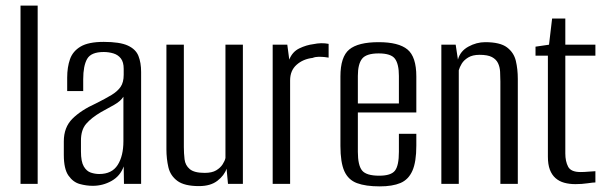

<svg xmlns="http://www.w3.org/2000/svg" viewBox="-20 -654 2149 683"><path d="M53 0V-634H114V0Z M310 7Q287 7 263.5 0.5Q240 -6 223.5 -29.5Q207 -53 207 -103V-151Q207 -201 237.5 -231.5Q268 -262 321 -286Q355 -303 376.5 -316Q398 -329 409 -345Q420 -361 420 -388V-409Q420 -433 410 -446Q400 -459 383.5 -464Q367 -469 349 -469Q304 -469 290 -444.5Q276 -420 276 -372V-330H219V-378Q219 -415 229 -443.5Q239 -472 267 -488.5Q295 -505 349 -505Q406 -505 434.5 -492Q463 -479 472.5 -455Q482 -431 482 -398V0H421L420 -62Q408 -28 377 -10.5Q346 7 310 7ZM333 -35Q378 -35 398.5 -67Q419 -99 419 -152V-310Q409 -294 386 -281Q363 -268 339 -255Q305 -235 286.5 -213.5Q268 -192 268 -154V-115Q268 -79 278 -62Q288 -45 303 -40Q318 -35 333 -35Z M688 8Q636 8 611 -10.5Q586 -29 579 -59Q572 -89 572 -123V-495H634V-131Q634 -109 636.5 -87.5Q639 -66 655 -52.5Q671 -39 708 -39Q734 -39 749 -48Q764 -57 772 -69.5Q780 -82 782 -92V-495H844V0H791L786 -54Q778 -30 753.5 -11Q729 8 688 8Z M950 0V-495H1002L1009 -442Q1020 -470 1045 -482Q1070 -494 1095 -497Q1123 -503 1149 -498V-449Q1145 -450 1135 -451Q1125 -452 1113.5 -452Q1102 -452 1092 -448Q1058 -444 1035 -423.5Q1012 -403 1012 -368V0Z M1331 9Q1281 9 1250 -2.5Q1219 -14 1205 -45Q1191 -76 1191 -135V-382Q1191 -452 1222.5 -478Q1254 -504 1327 -504Q1398 -504 1429.5 -478Q1461 -452 1461 -382V-254H1253V-114Q1253 -66 1268 -47.5Q1283 -29 1329 -29Q1371 -29 1385 -47Q1399 -65 1399 -114V-178H1461V-136Q1461 -78 1447 -46.5Q1433 -15 1404.5 -3Q1376 9 1331 9ZM1253 -286H1399V-384Q1399 -426 1385 -445Q1371 -464 1327 -464Q1283 -464 1268 -445Q1253 -426 1253 -384Z M1550 0V-495H1601L1609 -442Q1617 -472 1646 -488Q1675 -504 1706 -504Q1759 -504 1783.5 -485.5Q1808 -467 1815 -437.5Q1822 -408 1822 -373V0H1760V-364Q1760 -382 1759 -399Q1758 -416 1751.5 -429.5Q1745 -443 1730 -451Q1715 -459 1686 -459Q1661 -459 1645.5 -449.5Q1630 -440 1622.5 -427.5Q1615 -415 1612 -404V0Z M2027 1Q2005 1 1987 -4Q1969 -9 1956 -20.5Q1943 -32 1936 -50.5Q1929 -69 1929 -97V-456H1885V-488L1933 -495L1944 -588H1991V-495H2098V-456H1991V-108Q1991 -80 2001 -61Q2011 -42 2045 -42Q2059 -42 2075 -43.5Q2091 -45 2098 -45V-5Q2090 -5 2070 -2Q2050 1 2027 1Z"/></svg>

Font: Alumni Sans
Style: Regular
Weight: 400
Designer: Robert E. Leuschke
Foundry: Robert E. Leuschke
Version: Version 1.018